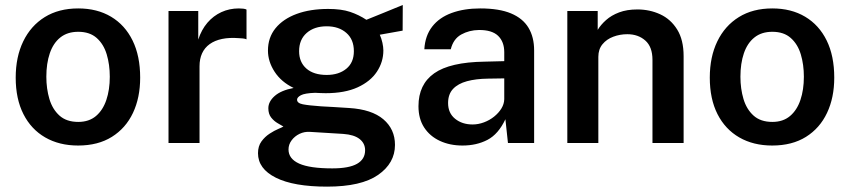

<svg xmlns="http://www.w3.org/2000/svg" viewBox="-20 -560 3330 752"><path d="M286 10Q212 10 157 -21.8Q102 -53.5 71.8 -113Q41.5 -172.5 41.5 -256Q41.5 -337 71 -398Q100.5 -459 155.2 -493Q210 -527 286.5 -527Q360.5 -527 415 -494.5Q469.5 -462 499.2 -401.5Q529 -341 529 -256Q529 -177.5 500.8 -117.8Q472.5 -58 418.2 -24Q364 10 286 10ZM286.5 -82.5Q328.5 -82.5 355.8 -105.5Q383 -128.5 396.5 -168.5Q410 -208.5 410 -259.5Q410 -307 398 -347Q386 -387 358.8 -411.2Q331.5 -435.5 286.5 -435.5Q244 -435.5 216.2 -413.2Q188.5 -391 175 -351.2Q161.5 -311.5 161.5 -259.5Q161.5 -212.5 173.5 -172.2Q185.5 -132 213 -107.2Q240.5 -82.5 286.5 -82.5Z M640 0V-517H756.5V-405Q769 -443.5 792.2 -470.8Q815.5 -498 847 -512.5Q878.5 -527 915.5 -527Q924.5 -527 933 -526Q941.5 -525 945.5 -522.5V-406Q940 -408.5 931.2 -409.5Q922.5 -410.5 916 -410.5Q878.5 -413.5 849.8 -407.5Q821 -401.5 801.2 -387.2Q781.5 -373 771.5 -351.2Q761.5 -329.5 761.5 -300.5V0Z M1261 171Q1130.5 171 1060.5 136Q990.5 101 990.5 40Q990.5 12.5 1004 -6Q1017.5 -24.5 1036 -36.5Q1054.5 -48.5 1070 -55Q1085.5 -61.5 1090 -64.5Q1081.5 -69.5 1067.5 -77.5Q1053.5 -85.5 1042.2 -99.5Q1031 -113.5 1031 -136Q1031 -162 1055.8 -184Q1080.5 -206 1130 -215.5Q1081.5 -239 1055.5 -279Q1029.5 -319 1029.5 -362Q1029.5 -413 1059.2 -449.5Q1089 -486 1142 -505.5Q1195 -525 1265.5 -525Q1317 -525 1351.2 -513.5Q1385.5 -502 1415 -482.5Q1425 -486.5 1443 -493.8Q1461 -501 1482.5 -509.8Q1504 -518.5 1524 -526.8Q1544 -535 1557.5 -540.5L1557 -440L1467.5 -424Q1474 -409.5 1477.8 -392.5Q1481.5 -375.5 1481.5 -362.5Q1481.5 -317.5 1456.2 -279.2Q1431 -241 1380.8 -218Q1330.5 -195 1255.5 -195Q1248 -195 1235 -195.5Q1222 -196 1214 -196.5Q1173.5 -195 1158.5 -187Q1143.5 -179 1143.5 -169.5Q1143.5 -156 1166 -151.5Q1188.5 -147 1238 -143.5Q1255.5 -142.5 1284 -141Q1312.5 -139.5 1347.5 -137Q1436 -131.5 1481.5 -92.8Q1527 -54 1527 7.5Q1527 79 1461 125Q1395 171 1261 171ZM1281.5 99.5Q1347 99.5 1378.5 81.5Q1410 63.5 1410 28.5Q1410 1.5 1388.5 -15.5Q1367 -32.5 1324.5 -35.5L1194 -43.5Q1172.5 -45 1153.2 -35.8Q1134 -26.5 1122 -10.2Q1110 6 1110 25.5Q1110 62 1151.8 80.8Q1193.5 99.5 1281.5 99.5ZM1259.5 -266.5Q1307 -266.5 1336.5 -290.8Q1366 -315 1366 -359.5Q1366 -405.5 1336.5 -431.2Q1307 -457 1259.5 -457Q1211 -457 1181.2 -431Q1151.5 -405 1151.5 -359.5Q1151.5 -316.5 1180 -291.5Q1208.5 -266.5 1259.5 -266.5Z M1791.5 10Q1742 10 1702.8 -8.2Q1663.5 -26.5 1641.2 -60.8Q1619 -95 1619 -144Q1619 -229.5 1680.8 -273Q1742.5 -316.5 1877.5 -318.5L1955 -320.5V-355.5Q1955 -396.5 1930.8 -419.8Q1906.5 -443 1855.5 -442.5Q1817.5 -442 1786.5 -424.8Q1755.5 -407.5 1745.5 -367H1642Q1645 -420 1672.8 -455.8Q1700.5 -491.5 1749 -509.2Q1797.5 -527 1861 -527Q1935 -527 1981.5 -507.5Q2028 -488 2050 -451.2Q2072 -414.5 2072 -362.5V0H1969.5L1959.5 -93Q1932 -34.5 1889.2 -12.2Q1846.5 10 1791.5 10ZM1831 -72.5Q1853.5 -72.5 1875.5 -80.8Q1897.5 -89 1915.2 -103.2Q1933 -117.5 1943.8 -135Q1954.5 -152.5 1955 -171.5V-253L1891.5 -252Q1844.5 -251.5 1809.2 -242Q1774 -232.5 1754.5 -211.8Q1735 -191 1735 -156.5Q1735 -117 1762.5 -94.8Q1790 -72.5 1831 -72.5Z M2202 0V-517H2321V-443Q2333 -463 2353.8 -481.5Q2374.5 -500 2405 -511.5Q2435.5 -523 2476.5 -523Q2524.5 -523 2565.8 -504Q2607 -485 2632.2 -444.5Q2657.5 -404 2657.5 -340V0H2535.5V-325.5Q2535.5 -376.5 2507.5 -401.2Q2479.5 -426 2437 -426Q2408 -426 2382 -416.2Q2356 -406.5 2339.8 -386.8Q2323.5 -367 2323.5 -337.5V0Z M3004.5 10Q2930.5 10 2875.5 -21.8Q2820.5 -53.5 2790.2 -113Q2760 -172.5 2760 -256Q2760 -337 2789.5 -398Q2819 -459 2873.8 -493Q2928.5 -527 3005 -527Q3079 -527 3133.5 -494.5Q3188 -462 3217.8 -401.5Q3247.5 -341 3247.5 -256Q3247.5 -177.5 3219.2 -117.8Q3191 -58 3136.8 -24Q3082.5 10 3004.5 10ZM3005 -82.5Q3047 -82.5 3074.2 -105.5Q3101.5 -128.5 3115 -168.5Q3128.5 -208.5 3128.5 -259.5Q3128.5 -307 3116.5 -347Q3104.5 -387 3077.2 -411.2Q3050 -435.5 3005 -435.5Q2962.5 -435.5 2934.8 -413.2Q2907 -391 2893.5 -351.2Q2880 -311.5 2880 -259.5Q2880 -212.5 2892 -172.2Q2904 -132 2931.5 -107.2Q2959 -82.5 3005 -82.5Z"/></svg>

Font: Public Sans Thin SemiBold
Style: Regular
Weight: 600
Version: Version 2.001